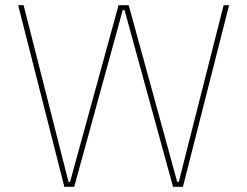

<svg xmlns="http://www.w3.org/2000/svg" viewBox="-20 -720 953 740"><path d="M228 0H266L453 -681H460L647 0H685L863 -700H842L669 -19H663L476 -700H437L250 -19H244L71 -700H50Z"/></svg>

Font: Fixel Text Thin
Style: Regular
Weight: 100
Width: 4
Designer: AlfaBravo + MacPaw
Foundry: Kyrylo Tkachov, Marchela Mozhyna, Serhii Makarenko, Maria Weinstein, Zakhar Kryvoshyya
Version: Version 1.211